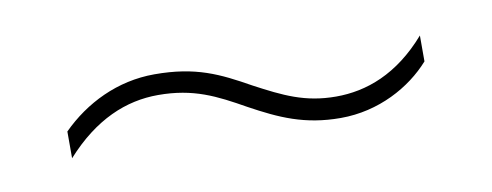

<svg xmlns="http://www.w3.org/2000/svg" viewBox="-27 -463 561 219"><g transform="rotate(-10 253.5 -353.0)"><path d="M253 -341C286 -323 314 -310 356 -310C400 -310 438 -331 461 -357V-387C427 -348 390 -335 355 -335C319 -335 295 -347 263 -364C229 -383 203 -396 155 -396C112 -396 74 -377 46 -349V-318C81 -357 118 -372 155 -372C196 -372 221 -359 253 -341Z"/></g></svg>

Font: Noto Sans Gujarati SemiCondensed Thin
Style: Regular
Weight: 100
Width: 4
Designer: Jelle Bosma - Monotype Design Team, Universal Thirst
Foundry: Monotype Imaging Inc.
Version: Version 2.106